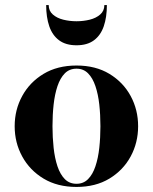

<svg xmlns="http://www.w3.org/2000/svg" viewBox="-20 -729 604 759"><path d="M282.5 10Q207 10 152.2 -23Q97.5 -56 67.8 -110.5Q38 -165 38 -230Q38 -295 67.8 -349.5Q97.5 -404 152.2 -437Q207 -470 282.5 -470Q358 -470 412.5 -437Q467 -404 496.5 -349.5Q526 -295 526 -230Q526 -165 496.5 -110.5Q467 -56 412.5 -23Q358 10 282.5 10ZM282.5 -2.5Q310 -2.5 328.2 -21Q346.5 -39.5 357.2 -71.5Q368 -103.5 372.5 -144.5Q377 -185.5 377 -230Q377 -275 372.5 -315.8Q368 -356.5 357.2 -388.5Q346.5 -420.5 328.2 -439Q310 -457.5 282.5 -457.5Q254.5 -457.5 236.2 -439Q218 -420.5 207.2 -388.5Q196.5 -356.5 192 -315.8Q187.5 -275 187.5 -230Q187.5 -185.5 192 -144.5Q196.5 -103.5 207.2 -71.5Q218 -39.5 236.2 -21Q254.5 -2.5 282.5 -2.5ZM282.5 -550Q240 -550 213.5 -569.8Q187 -589.5 174.8 -625.2Q162.5 -661 162.5 -709H172.5Q172.5 -686 188.8 -671.8Q205 -657.5 230.2 -651.2Q255.5 -645 282.5 -645Q309.5 -645 334.8 -651.2Q360 -657.5 376.2 -671.8Q392.5 -686 392.5 -709H402.5Q402.5 -661 390.2 -625.2Q378 -589.5 351.5 -569.8Q325 -550 282.5 -550Z"/></svg>

Font: Bodoni Moda 18pt
Style: Bold
Weight: 700
Designer: Owen Earl
Foundry: indestructible type
Version: Version 2.004